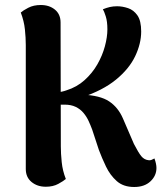

<svg xmlns="http://www.w3.org/2000/svg" viewBox="-20 -731 661 767"><path d="M516 16Q473 16 446.5 -7.5Q420 -31 403.5 -65.5Q387 -100 375 -132L348 -214Q342 -230 334 -247.5Q326 -265 313.5 -280Q301 -295 282.5 -304Q264 -313 238 -313H209L208 -361Q218 -363 227.5 -365Q237 -367 245 -370Q287 -383 318 -411Q349 -439 369 -474Q389 -509 399 -546Q409 -583 409 -614Q409 -645 402.5 -665.5Q396 -686 391 -694Q406 -700 419 -703Q432 -706 448 -706Q469 -706 491.5 -698.5Q514 -691 529 -669.5Q544 -648 544 -605Q544 -557 520 -506.5Q496 -456 443.5 -413Q391 -370 307 -342L309 -353Q380 -350 416 -326Q452 -302 471 -258L515 -156Q533 -121 544.5 -107Q556 -93 573 -91Q579 -90 584.5 -92Q590 -94 597 -98Q605 -76 605 -60Q605 -29 581 -6.5Q557 16 516 16ZM163 15Q129 15 106 -4Q83 -23 83 -56V-551Q83 -580 79.5 -613.5Q76 -647 63 -681Q72 -689 93 -700Q114 -711 143 -711Q177 -711 199.5 -692.5Q222 -674 222 -641L223 -146Q223 -118 226.5 -83.5Q230 -49 243 -16Q234 -8 213 3.5Q192 15 163 15Z"/></svg>

Font: Arima Thin
Style: Bold
Weight: 700
Version: Version 1.100